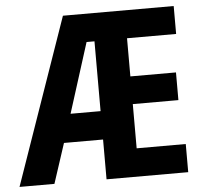

<svg xmlns="http://www.w3.org/2000/svg" viewBox="-53 -768 875 822"><g transform="rotate(-5 384.0 -357.0)"><path d="M723 0V-121H512V-311H708V-430H512V-594H723V-714H247L-2 0H148L204 -171H372V0ZM243 -293 338 -593H372V-293Z"/></g></svg>

Font: Noto Sans Arabic UI Cn
Style: Bold
Weight: 700
Width: 3
Designer: Monotype Design Team, Nadine Chahine and Nizar Qandah
Foundry: Monotype Imaging Inc.
Version: Version 2.010